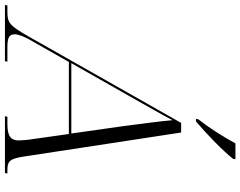

<svg xmlns="http://www.w3.org/2000/svg" viewBox="-180 -856 974 778"><g transform="rotate(90 307.0 -467.0)"><path d="M401 -783 400 -774H410C460 -816 532 -886 562 -925L563 -934H499C472 -884 435 -826 401 -783ZM-62 0H166L168 -10H110C70 -10 57 -17 57 -40C57 -54 66 -78 80 -102L169 -259H461L484 -96C485 -88 487 -69 487 -56C487 -24 470 -10 421 -10H391L389 0H619L621 -10H608C571 -10 561 -19 552 -79L455 -714H416L67 -98C22 -19 11 -10 -34 -10H-60ZM300 -491C344 -569 381 -633 405 -679C409 -632 422 -532 430 -473L459 -269H174Z"/></g></svg>

Font: Noto Serif Display Light
Style: Italic
Weight: 300
Italic angle: -12°
Designer: Monotype Design Team
Foundry: Monotype Imaging Inc.
Version: Version 2.009